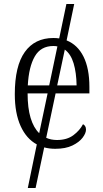

<svg xmlns="http://www.w3.org/2000/svg" viewBox="-20 -734 515 960"><path d="M119 206 164 -12Q112 -40 83 -104Q54 -168 54 -263Q54 -404 104 -474Q154 -544 247 -544Q262 -544 276 -542L312 -714H351L313 -532Q368 -510 397.5 -451Q427 -392 427 -299V-267H258L211 -45Q235 -34 265 -34Q315 -34 347 -58Q379 -82 395 -113Q401 -110 405.5 -103.5Q410 -97 410 -86Q410 -68 393 -45.5Q376 -23 342 -6.5Q308 10 256 10Q227 10 201 3L158 206ZM119 -307H226L267 -502Q257 -504 247 -504Q184 -504 154 -452Q124 -400 119 -307ZM363 -307Q362 -371 348 -417.5Q334 -464 304 -486L266 -307ZM118 -267Q118 -194 133 -144.5Q148 -95 176 -68L218 -267Z"/></svg>

Font: Noto Serif SemiCondensed Light
Style: Regular
Weight: 300
Width: 4
Designer: Monotype Design Team
Foundry: Monotype Imaging Inc.
Version: Version 2.013